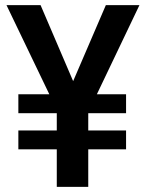

<svg xmlns="http://www.w3.org/2000/svg" viewBox="-20 -731 571 751"><path d="M266.1 -413.6 394 -710.9H525.4L358.9 -362.3H473.1V-288.1H325.2V-220.7H473.1V-147H325.2V0H202.1V-147H51.8V-220.7H202.1V-288.1H51.8V-362.3H172.9L5.4 -710.9H138.7Z"/></svg>

Font: Vazir Medium UI
Style: Medium-UI
Weight: 500
Designer: Saber Rastikerdar
Foundry: Saber Rastikerdar
Version: Version 30.0.0